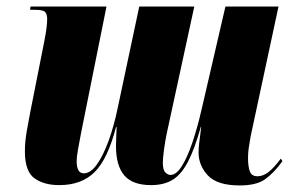

<svg xmlns="http://www.w3.org/2000/svg" viewBox="-20 -556 891 586"><path d="M712 10Q643 10 614.5 -20.5Q586 -51 586 -91Q586 -103 588 -120Q590 -137 592 -151.5Q594 -166 594 -169H593Q574 -101 553.5 -62Q533 -23 506.5 -7Q480 9 441 9Q385 9 359.5 -20.5Q334 -50 334 -110Q334 -125 335 -144.5Q336 -164 336 -168H334Q309 -71 269 -31Q229 9 161 9Q114 9 85 -12Q56 -33 56 -94Q56 -123 61.5 -155Q67 -187 72 -212L115 -429Q120 -454 122 -471Q124 -488 124 -498Q124 -512 118 -519Q112 -526 88 -526H72L73 -536H305L228 -153Q223 -126 218.5 -102.5Q214 -79 214 -62Q214 -47 219 -37Q224 -27 236 -27Q256 -27 275 -53Q294 -79 311 -125Q328 -171 340 -230L405 -536H573L489 -149Q484 -125 480.5 -99Q477 -73 477 -59Q477 -37 485 -29.5Q493 -22 500 -22Q518 -22 535 -49Q552 -76 567.5 -122Q583 -168 596 -225L668 -536H830L745 -140Q741 -118 739 -103.5Q737 -89 737 -73Q737 -48 742.5 -33Q748 -18 766 -18Q784 -18 801.5 -32.5Q819 -47 837 -72L842 -64Q815 -27 788.5 -8.5Q762 10 712 10Z"/></svg>

Font: Noto Serif Display ExtraCondensed Black
Style: Italic
Weight: 900
Width: 2
Italic angle: -12°
Designer: Monotype Design Team
Foundry: Monotype Imaging Inc.
Version: Version 2.009